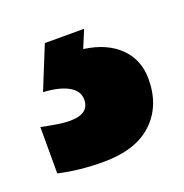

<svg xmlns="http://www.w3.org/2000/svg" viewBox="-96 -55 335 350"><g transform="rotate(-20 71.5 120.0)"><path d="M179.2 126Q179.2 178.2 146.2 209.2Q113.3 240.2 50.8 240.2Q3.4 240.2 -36.1 231V141.1Q-19.5 144.5 -5.9 146.7Q7.8 148.9 19 148.9Q56.2 148.9 56.2 121.1Q56.2 104 38.3 94.2Q20.5 84.5 -9.8 83L23.9 0H100.1L85.9 34.2Q129.4 40 154.3 64.2Q179.2 88.4 179.2 126Z"/></g></svg>

Font: Open Sans Condensed ExtraBold
Style: Regular
Weight: 800
Width: 3
Designer: Monotype Design Team
Foundry: Monotype Imaging Inc.
Version: Version 3.000; ttfautohint (v1.8.4)